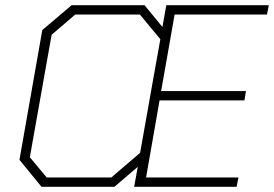

<svg xmlns="http://www.w3.org/2000/svg" viewBox="-20 -720 1056 740"><path d="M653 -664 601 -369H928L922 -333H595L543 -36H899L892 0H497L511 -77L421 0H140L55 -104L143 -604L256 -700H537L606 -616L621 -700H1016L1009 -664ZM520 -131 571 -418 598 -569 519 -664H270L179 -586L95 -114L160 -36H409Z"/></svg>

Font: Chakra Petch ExtraLight
Style: Italic
Weight: 275
Italic angle: -10°
Designer: Katatrad Aksorn Co.,Ltd.
Foundry: Cadson Demak Co.,Ltd.
Version: Version 1.000; ttfautohint (v1.6)